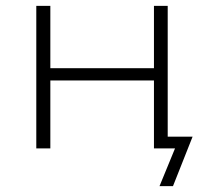

<svg xmlns="http://www.w3.org/2000/svg" viewBox="-20 -507 711 656"><path d="M525 129 578 0H507V-40H638L571 129ZM104 0V-487H152V-274H506V-487H553V0H506V-232H152V0Z"/></svg>

Font: Nunito Sans 10pt SemiExpanded ExtraLight
Style: Regular
Weight: 250
Width: 6
Designer: Vernon Adams
Foundry: Vernon Adams
Version: Version 3.101;gftools[0.9.27]